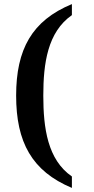

<svg xmlns="http://www.w3.org/2000/svg" viewBox="-20 -786 460 940"><path d="M332 134V78C213 -4 192 -159 192 -318C192 -476 213 -629 332 -712V-766C136 -685 59 -544 59 -318C59 -90 136 52 332 134Z"/></svg>

Font: Noto Serif Devanagari SemiCondensed SemiBold
Style: Regular
Weight: 600
Width: 4
Designer: Universal Thirst, Indian Type Foundry and the Monotype Design Team
Foundry: Monotype Imaging Inc.
Version: Version 2.004